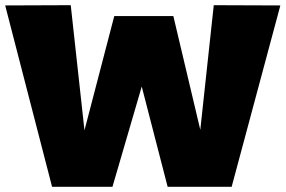

<svg xmlns="http://www.w3.org/2000/svg" viewBox="-20 -721 1102 741"><path d="M874 0H627L527 -387L414 0H181L0 -700L253 -701L306 -218L421 -659H649L753 -220L805 -701L1062 -700Z"/></svg>

Font: Georama Extended ExtraBold
Style: Regular
Weight: 800
Width: 7
Designer: Jean-Baptiste Levee
Foundry: Production Type
Version: Version 1.000